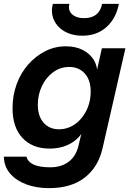

<svg xmlns="http://www.w3.org/2000/svg" viewBox="-38 -760 679 995"><path d="M216 215Q151 215 98.5 195.5Q46 176 14.5 139.5Q-17 103 -18 52H99Q106 79 136.5 93Q167 107 223 107Q279 107 317.5 78.5Q356 50 369 -6L391 -98L399 -92Q375 -43 328 -16.5Q281 10 219 10Q130 10 78.5 -45Q27 -100 27 -199Q27 -265 48 -323Q69 -381 107.5 -425Q146 -469 196 -494.5Q246 -520 303 -520Q354 -520 391 -501Q428 -482 448 -449.5Q468 -417 466 -375L459 -372L490 -510H612L494 6Q472 105 401.5 160Q331 215 216 215ZM268 -90Q296 -90 321.5 -100.5Q347 -111 367 -129.5Q387 -148 402 -173Q417 -198 424.5 -226.5Q432 -255 432 -285Q432 -345 401.5 -379Q371 -413 321 -413Q274 -413 237 -385.5Q200 -358 179 -313.5Q158 -269 158 -217Q158 -158 188 -124Q218 -90 268 -90ZM389 -575Q347 -575 314.5 -588.5Q282 -602 261.5 -625.5Q241 -649 234 -678.5Q227 -708 236 -740H322Q316 -720 323 -703.5Q330 -687 349 -676.5Q368 -666 398 -666Q437 -666 460.5 -684.5Q484 -703 491 -740H578Q564 -665 514 -620Q464 -575 389 -575Z"/></svg>

Font: Instrument Sans SemiBold
Style: Italic
Weight: 600
Italic angle: -13°
Designer: Rodrigo Fuenzalida
Foundry: fragTYPE
Version: Version 1.000;gftools[0.9.28]